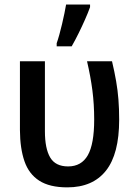

<svg xmlns="http://www.w3.org/2000/svg" viewBox="-20 -808 588 837"><path d="M273.4 8.8Q196.3 8.8 151.1 -20.3Q106 -49.3 86.7 -105Q67.4 -160.6 66.9 -240.7V-541H175.8V-235.4Q175.8 -160.6 198.7 -121.6Q221.7 -82.5 276.9 -82.5Q335 -82.5 362.8 -131.3Q390.6 -180.2 390.6 -287.1Q390.6 -353.5 382.8 -413.8Q375 -474.1 359.4 -541H468.3Q479.5 -493.7 486.3 -453.9Q493.2 -414.1 496.3 -374.3Q499.5 -334.5 499.5 -286.1Q499.5 -136.7 441.9 -64Q384.3 8.8 273.4 8.8ZM227.1 -606V-619.6Q232.4 -634.3 238.5 -656.2Q244.6 -678.2 250.5 -703.1Q256.3 -728 261 -750.5Q265.6 -772.9 268.1 -788.1H372.6V-776.9Q363.8 -752.4 350.8 -723.1Q337.9 -693.8 323 -663.6Q308.1 -633.3 292.5 -606Z"/></svg>

Font: Open Sans SemiCondensed SemiBold
Style: Regular
Weight: 600
Width: 4
Designer: Monotype Design Team
Foundry: Monotype Imaging Inc.
Version: Version 3.000